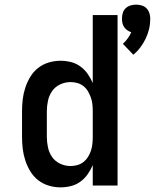

<svg xmlns="http://www.w3.org/2000/svg" viewBox="-20 -800 668 828"><path d="M555 -564 510 -611Q521 -621 530.5 -634Q540 -647 546 -661Q537 -664 529 -669.5Q521 -675 515.5 -683Q510 -691 508 -700.5Q506 -710 506 -720Q506 -732 509.5 -744Q513 -756 522 -764.5Q531 -773 543 -776.5Q555 -780 567 -780Q579 -780 591 -776.5Q603 -773 611.5 -764.5Q620 -756 624 -744Q628 -732 628 -720Q628 -697 623 -675.5Q618 -654 608.5 -634Q599 -614 585.5 -596Q572 -578 555 -564ZM241 8Q215 8 190 0.5Q165 -7 144.5 -23Q124 -39 110.5 -61.5Q97 -84 89 -108.5Q81 -133 78 -158.5Q75 -184 75 -210V-320Q75 -346 78 -371.5Q81 -397 89 -421.5Q97 -446 110.5 -468.5Q124 -491 144.5 -507Q165 -523 190 -530.5Q215 -538 241 -538Q263 -538 285.5 -532.5Q308 -527 326.5 -513.5Q345 -500 358 -481.5Q371 -463 380 -442V-735H487V0H380V-88Q371 -67 358 -48.5Q345 -30 326.5 -16.5Q308 -3 285.5 2.5Q263 8 241 8ZM284 -84Q284 -84 284 -84Q284 -84 284 -84Q299 -84 313.5 -88Q328 -92 340 -101.5Q352 -111 360 -124Q368 -137 372.5 -151Q377 -165 378.5 -180Q380 -195 380 -210V-320Q380 -335 378.5 -350Q377 -365 372 -379Q367 -393 359.5 -406Q352 -419 340 -428.5Q328 -438 313.5 -442Q299 -446 284 -446Q261 -446 239.5 -436Q218 -426 205 -407.5Q192 -389 187 -366Q182 -343 182 -320V-210Q182 -187 187 -164Q192 -141 205 -122.5Q218 -104 239.5 -94Q261 -84 284 -84Z"/></svg>

Font: Iosevka Curly SmBdEx
Style: Regular
Weight: 600
Width: 7
Monospace: yes
Designer: Belleve Invis
Foundry: Belleve Invis
Version: Version 11.1.0; ttfautohint (v1.8.3)